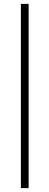

<svg xmlns="http://www.w3.org/2000/svg" viewBox="-20 -760 256 993"><path d="M88 -740H128V213H88Z"/></svg>

Font: Inria Serif
Style: Bold
Weight: 700
Designer: Black Foundry Team
Foundry: Black Foundry
Version: Version 1.000; ttfautohint (v1.8.3)